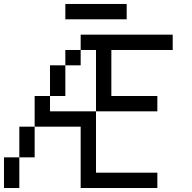

<svg xmlns="http://www.w3.org/2000/svg" viewBox="-20 -943 963 963"><path d="M307.7 -846.2V-923.1H615.4V-846.2ZM0 0V-153.8H76.9V0ZM76.9 -153.8V-307.7H153.8V-153.8ZM384.6 0V-307.7H153.8V-461.5H230.8V-384.6H461.5V-76.9H769.2V0ZM230.8 -461.5V-615.4H307.7V-461.5ZM307.7 -615.4V-692.3H384.6V-615.4ZM461.5 -384.6V-692.3H384.6V-769.2H846.2V-692.3H538.5V-461.5H769.2V-384.6Z"/></svg>

Font: Mintsoda - Lime Green 13x16
Style: Regular
Weight: 400
Designer: Mintsoda-15
Version: Version 1.0